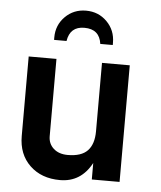

<svg xmlns="http://www.w3.org/2000/svg" viewBox="-54 -799 721 861"><g transform="rotate(5 306.5 -368.5)"><path d="M515.1 -524.9V0H390.1V-74.2Q342.3 15.1 248 15.1Q164.1 15.1 112.1 -34.7Q60.1 -84.5 60.1 -167V-524.9H185.1V-176.8Q185.1 -143.1 209 -121.6Q232.9 -100.1 272.9 -100.1Q334 -100.1 362.1 -129.6Q390.1 -159.2 390.1 -216.8V-524.9ZM298.8 -752Q355 -752 393.1 -713.6Q431.2 -675.3 431.2 -619.1V-608.9H375Q366.2 -674.8 297.9 -674.8Q233.4 -674.8 223.1 -608.9H167V-620.1Q167 -675.8 205.1 -713.9Q243.2 -752 298.8 -752Z"/></g></svg>

Font: Miedinger*
Style: Bold
Weight: 700
Version: Version 001.000